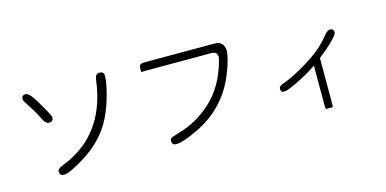

<svg xmlns="http://www.w3.org/2000/svg" viewBox="-72 -1090 3144 1562"><g transform="rotate(-15 1500.0 -308.5)"><path d="M188.5 -676.3Q168.5 -676.3 160.2 -668Q151.9 -659.7 151.9 -642.6Q151.9 -632.3 166 -611.3Q182.6 -587.4 210.9 -540.8Q239.3 -494.1 263.2 -445.3Q283.7 -402.8 309.6 -402.8Q330.1 -402.8 339.1 -411.9Q348.1 -420.9 348.1 -440.4Q344.2 -463.4 263.2 -597.7Q238.8 -638.2 219.7 -657.2Q200.7 -676.3 188.5 -676.3ZM810.5 -689.9Q795.4 -689.9 785.6 -680.2Q775.9 -670.4 772 -648.9Q737.3 -358.4 570.8 -191.9Q476.1 -97.2 338.4 -43Q306.2 -31.7 292.5 -18.1Q283.7 -9.3 283.7 0.5Q283.7 19.5 292.7 28.6Q301.8 37.6 321.3 37.6Q366.2 37.6 489.7 -38.6Q614.3 -115.2 689.2 -212.4Q764.2 -309.6 806.6 -446.5Q849.1 -583.5 849.1 -652.3Q849.1 -671.9 840.1 -680.9Q831.1 -689.9 810.5 -689.9Z M1786.1 -676.3H1187.5Q1160.6 -676.3 1149.9 -665.5Q1142.1 -657.7 1142.1 -642.1V-606Q1158.2 -607.9 1187.5 -607.9H1732.4Q1758.8 -607.9 1772 -595.2Q1782.7 -584 1782.7 -565.4Q1782.7 -551.3 1773.4 -520.5Q1718.3 -326.7 1593.8 -210.9Q1469.2 -95.2 1317.4 -51.8Q1250 -31.7 1239.7 -23.9Q1231 -18.1 1231 -2.9Q1231 16.1 1239.7 24.9Q1248.5 33.7 1268.6 33.7Q1322.8 33.7 1449.7 -26.9Q1704.1 -148.4 1807.6 -405.8Q1858.9 -534.2 1858.9 -598.6Q1858.9 -633.3 1837.4 -654.8Q1815.9 -676.3 1786.1 -676.3Z M2572.8 72.8Q2575.7 61.5 2575.7 31.2V-339.8Q2706.1 -443.8 2736.8 -492.2Q2745.6 -505.9 2745.6 -513.7Q2745.6 -528.3 2738.8 -535.6Q2730.5 -543.5 2711.9 -543.5Q2705.1 -543.5 2695.8 -538.1Q2678.2 -528.3 2655.8 -499.5Q2586.9 -411.1 2455.3 -329.3Q2323.7 -247.6 2230 -215.8Q2196.8 -204.6 2196.8 -184.6Q2196.8 -165.5 2204.6 -158.2Q2210.4 -151.9 2223.6 -151.9Q2252.4 -151.9 2342.3 -195.8Q2433.1 -240.2 2496.1 -282.7L2512.2 -293.9V31.2Q2512.2 61.5 2515.1 72.8Z"/></g></svg>

Font: YuPearl-ExtraLight
Style: ExtraLight
Weight: 200
Designer: Max Yao
Foundry: Max-Everyday
Version: Version 1.011; ttfautohint (v1.8.3)